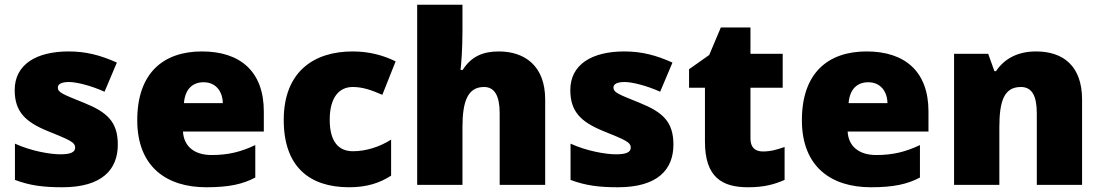

<svg xmlns="http://www.w3.org/2000/svg" viewBox="-20 -780 4649 810"><path d="M477 -170C477 -267 431 -307 335 -346C243 -383 224 -390 224 -411C224 -426 241 -434 271 -434C304 -434 366 -418 421 -393L473 -516C404 -547 343 -563 270 -563C133 -563 42 -508 42 -400C42 -309 87 -266 179 -228C272 -190 297 -181 297 -157C297 -138 278 -129 235 -129C193 -129 113 -142 43 -174V-21C107 3 164 10 243 10C411 10 477 -65 477 -170Z M832 -563C669 -563 559 -472 559 -273C559 -76 683 10 850 10C946 10 1004 -3 1057 -31V-168C996 -139 942 -126 873 -126C795 -126 755 -167 752 -225H1093V-310C1093 -479 993 -563 832 -563ZM839 -433C891 -433 919 -394 920 -345H756C761 -406 794 -433 839 -433Z M1453 10C1529 10 1584 -9 1630 -39V-191C1581 -160 1524 -142 1469 -142C1411 -142 1371 -179 1371 -275C1371 -368 1410 -413 1468 -413C1510 -413 1547 -400 1593 -380L1649 -521C1597 -547 1536 -563 1468 -563C1301 -563 1177 -475 1177 -274C1177 -77 1285 10 1453 10Z M1931 -652V-760H1740V0H1931V-243C1931 -352 1953 -413 2022 -413C2067 -413 2088 -375 2088 -302V0H2280V-360C2280 -503 2193 -563 2084 -563C2018 -563 1968 -542 1932 -485H1923C1926 -514 1931 -570 1931 -652Z M2821 -170C2821 -267 2775 -307 2679 -346C2587 -383 2568 -390 2568 -411C2568 -426 2585 -434 2615 -434C2648 -434 2710 -418 2765 -393L2817 -516C2748 -547 2687 -563 2614 -563C2477 -563 2386 -508 2386 -400C2386 -309 2431 -266 2523 -228C2616 -190 2641 -181 2641 -157C2641 -138 2622 -129 2579 -129C2537 -129 2457 -142 2387 -174V-21C2451 3 2508 10 2587 10C2755 10 2821 -65 2821 -170Z M3198 -141C3165 -141 3146 -159 3146 -195V-410H3282V-553H3146V-664H3021L2972 -548L2887 -488V-410H2954V-182C2954 -32 3027 10 3135 10C3207 10 3248 -3 3290 -21V-160C3259 -149 3232 -141 3198 -141Z M3636 -563C3473 -563 3363 -472 3363 -273C3363 -76 3487 10 3654 10C3750 10 3808 -3 3861 -31V-168C3800 -139 3746 -126 3677 -126C3599 -126 3559 -167 3556 -225H3897V-310C3897 -479 3797 -563 3636 -563ZM3643 -433C3695 -433 3723 -394 3724 -345H3560C3565 -406 3598 -433 3643 -433Z M4351 -563C4273 -563 4217 -532 4182 -480H4175L4149 -553H4005V0H4196V-242C4196 -352 4215 -413 4287 -413C4334 -413 4354 -375 4354 -302V0H4545V-360C4545 -502 4465 -563 4351 -563Z"/></svg>

Font: Noto Sans Malayalam Black
Style: Regular
Weight: 900
Designer: Jelle Bosma - Monotype Design Team
Foundry: Monotype Imaging Inc.
Version: Version 2.104